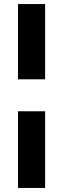

<svg xmlns="http://www.w3.org/2000/svg" viewBox="-20 -720 312 949"><path d="M69 209H203V-170H69ZM69 -328H203V-700H69Z"/></svg>

Font: RazerF5
Style: Bold
Weight: 700
Foundry: Razer Inc.
Version: Version 2